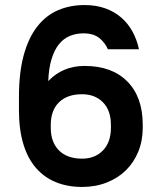

<svg xmlns="http://www.w3.org/2000/svg" viewBox="-20 -730 635 760"><path d="M305 10Q248 10 202 -8.5Q156 -27 123 -64.5Q90 -102 72.5 -159.5Q55 -217 55 -294V-346Q55 -443 74 -512Q93 -581 127.5 -625Q162 -669 209.5 -689.5Q257 -710 315 -710Q360 -710 396.5 -697Q433 -684 460 -660.5Q487 -637 504.5 -605Q522 -573 530 -535H407Q396 -561 373 -579.5Q350 -598 310 -598Q281 -598 256 -587.5Q231 -577 213 -554.5Q195 -532 184 -496Q173 -460 171 -409Q228 -469 315 -469Q423 -469 484 -407.5Q545 -346 545 -236V-224Q545 -173 527.5 -130Q510 -87 478.5 -56Q447 -25 402.5 -7.5Q358 10 305 10ZM181 -224Q181 -167 213.5 -134.5Q246 -102 305 -102Q356 -102 387.5 -134.5Q419 -167 419 -224V-236Q419 -293 387.5 -325Q356 -357 305 -357Q246 -357 213.5 -325Q181 -293 181 -236Z"/></svg>

Font: PT Root UI Bold
Style: Regular
Weight: 700
Designer: Vitaly Kuzmin
Foundry: ParaType Ltd.
Version: Version 2.000G